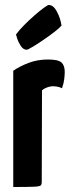

<svg xmlns="http://www.w3.org/2000/svg" viewBox="-20 -748 289 768"><path d="M33 0V-465Q59 -483 94.5 -496.5Q130 -510 172 -510Q213 -510 226 -498Q239 -486 239 -460Q239 -450 237 -432Q235 -414 228 -395Q218 -400 208.5 -401.5Q199 -403 191 -403Q182 -403 170 -399Q158 -395 148 -387L147 -20Q147 -10 142.5 -6Q138 -2 114 -1Q90 0 33 0ZM87 -549Q73 -549 63 -564.5Q53 -580 48.5 -595Q44 -610 44 -610Q57 -628 77 -648Q97 -668 118 -686.5Q139 -705 155 -716.5Q171 -728 175 -728Q194 -728 208 -701Q222 -674 226 -646Q217 -635 196 -619Q175 -603 151.5 -587Q128 -571 109.5 -560Q91 -549 87 -549Z"/></svg>

Font: Yanone Kaffeesatz
Style: Bold
Weight: 700
Designer: Yanone (Cyrillic: Daniel Pouzeot, Huerta Tipografica, and Cyreal)
Foundry: Yanone
Version: Version 2.003